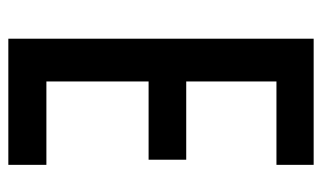

<svg xmlns="http://www.w3.org/2000/svg" viewBox="-172 -582 754 449"><g transform="rotate(90 204.5 -357.0)"><path d="M365 0V-89H170V-328H353V-416H170V-627H365V-714H70V0Z"/></g></svg>

Font: Noto Sans Arabic ExtCond Med
Style: Regular
Weight: 500
Width: 2
Designer: Monotype Design Team, Nadine Chahine, Nizar Qandah and Khaled Hosny
Foundry: Monotype Imaging Inc.
Version: Version 2.012